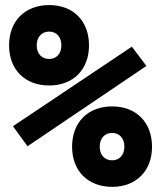

<svg xmlns="http://www.w3.org/2000/svg" viewBox="-20 -723 626 753"><path d="M172.9 -387.7C267.1 -387.7 329.1 -450.2 329.1 -544.9C329.1 -641.1 267.1 -703.1 172.9 -703.1C77.6 -703.1 15.6 -640.6 15.6 -544.9C15.6 -450.2 77.6 -387.7 172.9 -387.7ZM419.9 9.8C514.2 9.8 576.2 -52.7 576.2 -147.5C576.2 -243.2 514.2 -305.7 419.9 -305.7C324.7 -305.7 262.7 -243.2 262.7 -147.5C262.7 -52.7 324.7 9.8 419.9 9.8ZM87.9 -149.4 554.2 -464.4 497.1 -540 30.8 -228ZM419.9 -94.2C390.1 -94.2 371.1 -115.7 371.1 -147.5C371.1 -180.2 390.1 -201.7 419.9 -201.7C448.7 -201.7 467.8 -180.2 467.8 -147.5C467.8 -115.7 448.7 -94.2 419.9 -94.2ZM172.9 -491.7C143.1 -491.7 124 -513.2 124 -544.9C124 -577.6 143.1 -599.1 172.9 -599.1C201.7 -599.1 220.7 -577.6 220.7 -544.9C220.7 -513.2 201.7 -491.7 172.9 -491.7Z"/></svg>

Font: Cascadia Code
Style: Bold
Weight: 700
Monospace: yes
Designer: Aaron Bell
Foundry: Saja Typeworks
Version: Version 2404.023